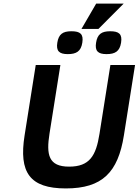

<svg xmlns="http://www.w3.org/2000/svg" viewBox="-20 -1040 776 1075"><path d="M366.9 -107C251.3 -107 238.5 -173.7 257.2 -292L318.1 -676H180.1L117.7 -282C84.8 -74.8 145.8 15 348.6 15C552.7 15 640.8 -74.6 673.7 -282L736.1 -676H598.1L536.9 -290C517.6 -167.9 481.8 -107 366.9 -107ZM597 -865C548.2 -865 525.4 -848.4 517.9 -801C510.6 -755.2 527.6 -737 576.7 -737C624.8 -737 650.2 -752.8 657.9 -801C665.5 -849.3 646.2 -865 597 -865ZM380 -865C331.2 -865 308.4 -848.4 300.9 -801C293.6 -755.2 310.6 -737 359.7 -737C407.8 -737 433.2 -752.8 440.9 -801C448.5 -849.3 429.2 -865 380 -865ZM436.1 -878H531.1L672.6 -1020H518.6Z"/></svg>

Font: Fog Sans
Style: It
Weight: 700
Foundry: Intel Corporation
Version: Version 1.00